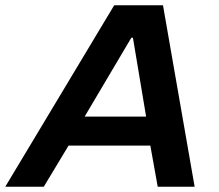

<svg xmlns="http://www.w3.org/2000/svg" viewBox="-54 -708 829 728"><path d="M-34 0 379 -688H564L684 0H544L516 -156H206L112 0ZM267 -266H500L450 -565H444Z"/></svg>

Font: Saira SemiExpanded SemiBold
Style: Italic
Weight: 600
Width: 6
Italic angle: -12°
Designer: Hector Gatti with collaboration of the Omnibus-Type team
Foundry: Omnibus-Type
Version: Version 1.101